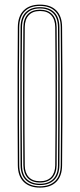

<svg xmlns="http://www.w3.org/2000/svg" viewBox="-20 -826 355 851"><path d="M157.2 5.5Q110.8 5.5 85.1 -19.9Q59.5 -45.2 59 -93.5Q58.2 -191.2 58 -295.8Q57.8 -400.2 58 -504.5Q58.2 -608.8 59 -705.5Q59.5 -754.2 85.1 -779.9Q110.8 -805.5 157.2 -805.5Q203.8 -805.5 229.4 -779.9Q255 -754.2 255.2 -705.5Q256.2 -608.2 256.6 -504.1Q257 -400 256.6 -295.6Q256.2 -191.2 255.2 -93.5Q255 -45.2 229.4 -19.9Q203.8 5.5 157.2 5.5ZM157.2 -0.2Q200.2 -0.2 224.5 -23.9Q248.8 -47.5 249.2 -93.8Q250.2 -190 250.5 -294.8Q250.8 -399.5 250.5 -504.1Q250.2 -608.8 249.2 -705.5Q248.8 -752.2 224.4 -776Q200 -799.8 157.2 -799.8Q114 -799.8 89.9 -775.9Q65.8 -752 65.2 -705.5Q64.5 -608.5 64.1 -505.6Q63.8 -402.8 64.1 -298.6Q64.5 -194.5 65.2 -93.8Q65.8 -47.8 89.9 -24Q114 -0.2 157.2 -0.2ZM157.2 -5.8Q117.2 -5.8 94.5 -28Q71.8 -50.2 71.2 -93.8Q70.5 -194.5 70.2 -299.2Q70 -404 70.2 -507Q70.5 -610 71.2 -705.5Q71.8 -749.8 94.6 -772Q117.5 -794.2 157.2 -794.2Q197 -794.2 219.9 -772.1Q242.8 -750 243.2 -705.5Q244 -611.8 244.4 -508.4Q244.8 -405 244.5 -299.4Q244.2 -193.8 243.2 -93.8Q242.8 -49.8 219.8 -27.8Q196.8 -5.8 157.2 -5.8ZM157.2 -11.5Q194.5 -11.5 215.6 -32.4Q236.8 -53.2 237 -93.8Q238 -193 238.2 -298Q238.5 -403 238.2 -506.8Q238 -610.5 237 -705.2Q236.5 -747.5 215 -768Q193.5 -788.5 157.2 -788.5Q119.8 -788.5 98.9 -767.4Q78 -746.2 77.5 -705.5Q76.5 -608.2 76.2 -504.4Q76 -400.5 76.2 -296.2Q76.5 -192 77.5 -93.8Q78 -52 99.5 -31.8Q121 -11.5 157.2 -11.5ZM157.2 -17Q121.2 -17 102.6 -37.4Q84 -57.8 83.5 -93.8Q83 -165.8 82.6 -243.6Q82.2 -321.5 82.2 -401Q82.2 -480.5 82.6 -557.8Q83 -635 83.5 -705.2Q84 -743 103.1 -763Q122.2 -783 157.2 -783Q192 -783 211.2 -763.1Q230.5 -743.2 231 -705.2Q232 -615.5 232.2 -512.9Q232.5 -410.2 232.2 -303.5Q232 -196.8 231 -94Q230.5 -57.5 211.6 -37.2Q192.8 -17 157.2 -17ZM157.2 -22.8Q190 -22.8 207.1 -41.2Q224.2 -59.8 224.8 -93Q225.5 -185.2 225.9 -262.1Q226.2 -339 226.2 -409.2Q226.2 -479.5 225.9 -551.5Q225.5 -623.5 224.8 -706.2Q224.2 -739.8 207.1 -758.5Q190 -777.2 157.2 -777.2Q124.8 -777.2 107.5 -758.5Q90.2 -739.8 89.8 -706.2Q89 -614.8 88.6 -537.8Q88.2 -460.8 88.2 -390Q88.2 -319.2 88.6 -247Q89 -174.8 89.8 -93Q90.2 -60.2 107.2 -41.5Q124.2 -22.8 157.2 -22.8Z"/></svg>

Font: Big Shoulders Inline Display ExtraLight
Style: Regular
Weight: 250
Version: Version 2.002